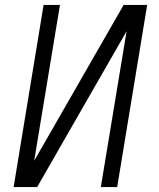

<svg xmlns="http://www.w3.org/2000/svg" viewBox="-20 -755 640 775"><path d="M35 0 156 -735H222L118 -106L479 -735H574L453 0H387L491 -629L130 0Z"/></svg>

Font: Iosevka Aile Light
Style: Italic
Weight: 300
Italic angle: -9°
Designer: Belleve Invis
Foundry: Belleve Invis
Version: Version 31.1.0; ttfautohint (v1.8.4)